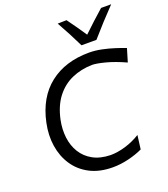

<svg xmlns="http://www.w3.org/2000/svg" viewBox="-171 -1088 1067 1220"><g transform="rotate(-20 362.0 -478.0)"><path d="M382.5 11Q292 11 227.2 -22.8Q162.5 -56.5 124 -114.5Q85.5 -172.5 74.2 -246.2Q63 -320 80 -400Q113.5 -560 219.5 -643Q325.5 -726 486 -726Q527.5 -726 571 -717Q614.5 -708 654.2 -695.2Q694 -682.5 723.5 -671L697 -582.5Q623 -616 564.8 -631Q506.5 -646 478 -646Q403 -644.5 340.5 -617Q278 -589.5 234 -532.8Q190 -476 171 -387Q158.5 -326 165.2 -269.2Q172 -212.5 199.5 -167.5Q227 -122.5 275.5 -95.5Q324 -68.5 394.5 -67Q441.5 -67 495.8 -83.2Q550 -99.5 597 -129L585 -35.5Q543 -15.5 488.5 -2.2Q434 11 382.5 11ZM458 -786Q415 -875 363 -967L423 -968.5Q447 -935.5 470 -903Q493 -870.5 515 -837Q549.5 -870 584.5 -902.2Q619.5 -934.5 656 -966.5H724.5Q681 -921.5 640 -876.8Q599 -832 559 -786Z"/></g></svg>

Font: Commissioner Flair
Style: Italic
Weight: 400
Italic angle: -12°
Designer: Kostas Bartsokas
Foundry: Kostas Bartsokas
Version: Version 1.000; ttfautohint (v1.8.3)